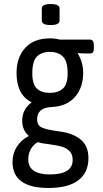

<svg xmlns="http://www.w3.org/2000/svg" viewBox="-20 -719 511 951"><path d="M42 83Q42 41 63.5 7.5Q85 -26 122 -45V-47Q107 -59 98.5 -78Q90 -97 90 -120Q90 -179 137 -212Q62 -249 62 -357Q62 -435 105 -482Q148 -529 228 -529Q253 -529 275 -523H425Q445 -523 445 -494V-482Q445 -467 440.5 -460.5Q436 -454 425 -454Q382 -454 367 -456L365 -454Q392 -411 392 -358Q392 -285 351 -238.5Q310 -192 236 -189Q164 -186 164 -128Q164 -98 187 -87.5Q210 -77 260 -70L281 -67Q344 -58 381 -26.5Q418 5 418 64Q418 136 368 174Q318 212 220 212Q42 212 42 83ZM315 -356Q315 -416 291.5 -439Q268 -462 227 -462Q186 -462 163 -439Q140 -416 140 -356Q140 -301 163 -280Q186 -259 227 -259Q267 -259 291 -280Q315 -301 315 -356ZM340 73Q340 45 324.5 29.5Q309 14 287 7.5Q265 1 227 -4Q189 -8 167 -15Q146 -3 133 19Q120 41 120 70Q120 145 227 145Q340 145 340 73ZM187 -617V-677Q187 -699 231 -699Q275 -699 275 -677V-617Q275 -595 231 -595Q187 -595 187 -617Z"/></svg>

Font: Asap Condensed
Style: Regular
Weight: 400
Designer: Pablo Cosgaya
Foundry: Omnibus-Type
Version: Version 1.010; ttfautohint (v1.8)